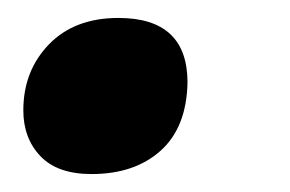

<svg xmlns="http://www.w3.org/2000/svg" viewBox="-20 -181 323 214"><path d="M82 13Q130 13 159 -13Q188 -39 189 -89Q189 -161 112 -161Q63 -161 34.5 -131.5Q6 -102 6 -58Q6 -27 25 -7Q44 13 82 13Z"/></svg>

Font: Noto Sans Display Extra
Style: Italic
Weight: 800
Italic angle: -12°
Designer: Monotype Design Team
Foundry: Monotype Imaging Inc.
Version: Version 1.900